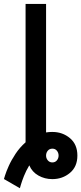

<svg xmlns="http://www.w3.org/2000/svg" viewBox="-53 -743 418 988"><path d="M-32.7 178.2Q-32.7 178.2 -26.9 159.2Q-21 140.1 -7.8 110.6Q5.4 81.1 26.9 48.6Q48.3 16.1 78.6 -10.7V-722.7H184.1V-61.5Q198.7 -64 214.4 -64Q214.8 -64 215.3 -64Q215.8 -64 215.3 -64Q215.8 -64 216.8 -64Q269 -64 307.1 -32Q345.2 0 345.2 57.6Q345.2 114.7 306.9 146.7Q268.6 178.7 216.3 178.7Q177.2 178.7 144.8 160.4Q112.3 142.1 97.7 107.9Q81.1 135.7 70.3 162.8Q59.6 189.9 54.4 207.8Q49.3 225.6 49.3 225.6ZM216.3 92.8Q231 92.8 239.7 82.3Q248.5 71.8 248.5 57.6Q248.5 43 239.7 32.5Q231 22 216.8 22H216.3Q201.7 22 192.9 32.5Q184.1 43 184.1 57.6Q184.1 71.8 193.1 82.3Q202.1 92.8 216.3 92.8Z"/></svg>

Font: Giphurs Medium
Style: Regular
Weight: 500
Version: Version 0.920; ttfautohint (v1.8.4.7-5d5b)